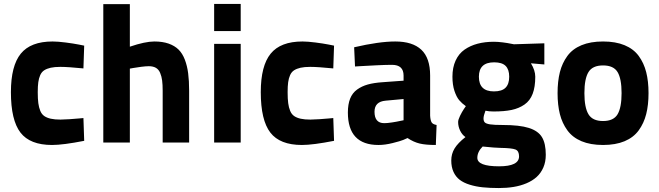

<svg xmlns="http://www.w3.org/2000/svg" viewBox="-20 -721 3334 971"><path d="M246.1 -511.2Q272 -511.2 311.8 -506.1Q351.6 -501 378.9 -495.6L405.8 -490.2L401.9 -375Q323.2 -382.8 285.2 -382.8Q255.9 -382.8 236.3 -378.4Q216.8 -374 203.6 -365.5Q190.4 -356.9 183.3 -340.8Q176.3 -324.7 173.6 -304.9Q170.9 -285.2 170.9 -254.9Q170.9 -221.2 173.8 -199.2Q176.8 -177.2 183.8 -160.2Q190.9 -143.1 204.1 -134Q217.3 -125 237.1 -120.6Q256.8 -116.2 286.1 -116.2Q303.2 -116.2 332 -118.2Q360.8 -120.1 381.3 -122.1L401.9 -124L405.8 -8.8Q299.3 12.2 243.2 12.2Q131.8 12.2 83.5 -50.5Q35.2 -113.3 35.2 -254.9Q35.2 -388.2 85.2 -449.7Q135.3 -511.2 246.1 -511.2Z M636.7 0H502.4V-700.2H636.7V-484.9Q713.9 -511.2 760.7 -511.2Q802.2 -511.2 832.8 -500.5Q863.3 -489.7 883.1 -470.2Q902.8 -450.7 914.8 -419.2Q926.8 -387.7 931.6 -350.1Q936.5 -312.5 936.5 -262.2V0H802.7V-262.2Q802.7 -293 800 -313.7Q797.4 -334.5 790 -352.1Q782.7 -369.6 768.6 -377.9Q754.4 -386.2 732.4 -386.2Q717.8 -386.2 693.8 -383.1Q669.9 -379.9 653.3 -377L636.7 -374Z M1063 0V-499H1197.3V0ZM1063 -564V-701.2H1197.3V-564Z M1509.8 -511.2Q1535.6 -511.2 1575.4 -506.1Q1615.2 -501 1642.6 -495.6L1669.4 -490.2L1665.5 -375Q1586.9 -382.8 1548.8 -382.8Q1519.5 -382.8 1500 -378.4Q1480.5 -374 1467.3 -365.5Q1454.1 -356.9 1447 -340.8Q1439.9 -324.7 1437.3 -304.9Q1434.6 -285.2 1434.6 -254.9Q1434.6 -221.2 1437.5 -199.2Q1440.4 -177.2 1447.5 -160.2Q1454.6 -143.1 1467.8 -134Q1481 -125 1500.7 -120.6Q1520.5 -116.2 1549.8 -116.2Q1566.9 -116.2 1595.7 -118.2Q1624.5 -120.1 1645 -122.1L1665.5 -124L1669.4 -8.8Q1563 12.2 1506.8 12.2Q1395.5 12.2 1347.2 -50.5Q1298.8 -113.3 1298.8 -254.9Q1298.8 -388.2 1348.9 -449.7Q1398.9 -511.2 1509.8 -511.2Z M2155.3 -338.9V-136.2Q2156.7 -112.8 2162.6 -102.5Q2168.5 -92.3 2188 -88.9L2184.1 12.2Q2132.8 12.2 2102.3 4.9Q2071.8 -2.4 2041 -22.9Q2033.2 -19 2019 -13.2Q2004.9 -7.3 1966.1 2.4Q1927.2 12.2 1894 12.2Q1739.3 12.2 1739.3 -151.9Q1739.3 -193.4 1750.7 -222.2Q1762.2 -251 1785.9 -268.1Q1809.6 -285.2 1840.1 -293.7Q1870.6 -302.2 1914.1 -305.2L2021 -313V-338.9Q2021 -393.1 1962.4 -393.1Q1933.1 -393.1 1886.5 -390.9Q1839.8 -388.7 1807.6 -386.7L1775.4 -384.8L1771 -481.9Q1897 -511.2 1979 -511.2Q2066.4 -511.2 2110.8 -469.5Q2155.3 -427.7 2155.3 -338.9ZM2021 -220.2 1930.2 -211.9Q1874 -207 1874 -155.8Q1874 -98.1 1923.3 -98.1Q1938 -98.1 1962.4 -101.8Q1986.8 -105.5 2003.9 -109.4L2021 -112.8Z M2502.9 230Q2457 230 2421.6 226.3Q2386.2 222.7 2355.5 213.1Q2324.7 203.6 2304.7 188.2Q2284.7 172.9 2273.4 148.2Q2262.2 123.5 2262.2 90.8Q2262.2 57.1 2279.1 29.5Q2295.9 2 2334 -27.8Q2317.4 -39.1 2307.1 -60.1Q2296.9 -81.1 2296.9 -104Q2296.9 -115.2 2306.6 -135.3Q2316.4 -155.3 2326.2 -169.9L2335.9 -184.1Q2315.9 -198.2 2302.2 -214.4Q2288.6 -230.5 2278.3 -261.2Q2268.1 -292 2268.1 -333Q2268.1 -379.9 2284.2 -414.8Q2300.3 -449.7 2329.3 -470Q2358.4 -490.2 2395.5 -500Q2432.6 -509.8 2478 -509.8Q2497.6 -509.8 2522.7 -506.6Q2547.9 -503.4 2563.5 -500L2579.1 -497.1L2732.9 -502V-395L2665 -400.9Q2687 -365.2 2687 -333Q2687 -281.2 2673.8 -246.6Q2660.6 -211.9 2632.6 -192.4Q2604.5 -172.9 2567.4 -165Q2530.3 -157.2 2476.1 -157.2Q2452.6 -157.2 2435.1 -161.1Q2425.3 -135.3 2425.3 -122.1Q2425.3 -108.4 2431.9 -101.8Q2438.5 -95.2 2458.7 -92Q2479 -88.9 2522 -88.9Q2607.4 -88.9 2654.5 -74Q2701.7 -59.1 2720.9 -27.3Q2740.2 4.4 2740.2 62Q2740.2 97.7 2727.8 126.2Q2715.3 154.8 2693.8 174.1Q2672.4 193.4 2642.1 206.1Q2611.8 218.8 2577.1 224.4Q2542.5 230 2502.9 230ZM2511.2 26.9Q2499 26.9 2476.3 25.1Q2453.6 23.4 2437 21.5L2420.9 20Q2394 46.9 2394 77.1Q2394 120.1 2503.9 120.1Q2605 120.1 2605 69.8Q2605 42.5 2587.2 35.2Q2569.3 27.8 2511.2 26.9ZM2478 -258.8Q2518.1 -258.8 2536.6 -277.3Q2555.2 -295.9 2555.2 -333Q2555.2 -369.6 2537.1 -387.7Q2519 -405.8 2479 -405.8Q2401.9 -405.8 2401.9 -333Q2401.9 -258.8 2478 -258.8Z M2920.9 -492.4Q2966.3 -511.2 3029.8 -511.2Q3093.3 -511.2 3138.7 -492.4Q3184.1 -473.6 3210.2 -438Q3236.3 -402.3 3248 -356.2Q3259.8 -310.1 3259.8 -250Q3259.8 -189.9 3248 -143.8Q3236.3 -97.7 3210.2 -61.8Q3184.1 -25.9 3138.7 -6.8Q3093.3 12.2 3029.8 12.2Q2966.3 12.2 2920.9 -6.8Q2875.5 -25.9 2849.4 -61.8Q2823.2 -97.7 2811.5 -143.8Q2799.8 -189.9 2799.8 -250Q2799.8 -310.1 2811.5 -356.2Q2823.2 -402.3 2849.4 -438Q2875.5 -473.6 2920.9 -492.4ZM2956.1 -143.1Q2976.6 -108.9 3029.8 -108.9Q3083 -108.9 3103.3 -143.1Q3123.5 -177.2 3123.5 -250Q3123.5 -322.8 3103.3 -356.4Q3083 -390.1 3029.8 -390.1Q2976.6 -390.1 2956.1 -356.4Q2935.5 -322.8 2935.5 -250Q2935.5 -177.2 2956.1 -143.1Z"/></svg>

Font: TitilliumText25L
Style: 999 wt
Weight: 900
Designer: Accademia di Belle Arti di Urbino and others
Foundry: Accademia di Belle Arti di Urbino and others.
Version: Version 25.000